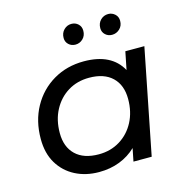

<svg xmlns="http://www.w3.org/2000/svg" viewBox="-108 -828 906 936"><g transform="rotate(-15 345.5 -360.5)"><path d="M279 6Q212 6 159 -21.5Q106 -49 75.5 -100Q45 -151 45 -223Q45 -314 84 -384.5Q123 -455 191 -495Q259 -535 345 -535Q484 -535 536 -440L554 -530H650L545 0H453L466 -65Q431 -31 383.5 -12.5Q336 6 279 6ZM300 -78Q360 -78 407 -107Q454 -136 480.5 -186.5Q507 -237 507 -302Q507 -372 466 -411.5Q425 -451 349 -451Q289 -451 242.5 -422.5Q196 -394 169 -343.5Q142 -293 142 -227Q142 -157 183 -117.5Q224 -78 300 -78ZM513 -624Q493 -624 479 -637Q465 -650 465 -670Q465 -695 481 -711Q497 -727 520 -727Q539 -727 553.5 -714Q568 -701 568 -680Q568 -655 551.5 -639.5Q535 -624 513 -624ZM328 -624Q308 -624 294 -637Q280 -650 280 -670Q280 -695 296 -711Q312 -727 334 -727Q354 -727 368 -714Q382 -701 382 -680Q382 -655 366 -639.5Q350 -624 328 -624Z"/></g></svg>

Font: Montserrat Medium
Style: Italic
Weight: 500
Italic angle: -11.3°
Designer: Julieta Ulanovsky
Foundry: Julieta Ulanovsky
Version: Version 9.000; ttfautohint (v1.8.4.7-5d5b)